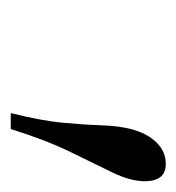

<svg xmlns="http://www.w3.org/2000/svg" viewBox="-5 -870 336 366"><g transform="rotate(90 163.0 -687.0)"><path d="M195.5 -539.5Q210.5 -599 214.2 -641.2Q218 -683.5 219 -714.2Q220 -745 226 -768.5Q234 -799.5 251.5 -817.2Q269 -835 292 -835Q310 -835 317.8 -824.2Q325.5 -813.5 325.5 -796Q325.5 -768 309.2 -734.2Q293 -700.5 270 -653.8Q247 -607 226 -539.5Z"/></g></svg>

Font: Libre Caslon Condensed Medium Italic
Style: Regular
Weight: 500
Italic angle: -22.583°
Designer: Pablo Impallari, Rodrigo Fuenzalida, Katja Schimmel, Ertekin Erdin
Foundry: Pablo Impallari, Rodrigo Fuenzalida
Version: Version 2.000; ttfautohint (v1.8.4.7-5d5b);gftools[0.9.33]